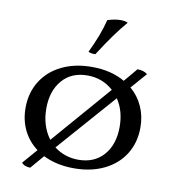

<svg xmlns="http://www.w3.org/2000/svg" viewBox="-88 -840 870 962"><g transform="rotate(10 347.0 -359.5)"><path d="M639 -250Q639 -173 602.5 -114.5Q566 -56 499.5 -23.5Q433 9 346 9Q257 9 189 -25L130 44Q116 44 103.5 39Q91 34 86 26L151 -49Q105 -83 80 -134Q55 -185 55 -248Q55 -324 91.5 -383Q128 -442 194.5 -474.5Q261 -507 348 -507Q446 -507 516 -466L574 -535Q606 -535 625 -519L555 -439Q595 -405 617 -356.5Q639 -308 639 -250ZM158 -263Q158 -174 205 -111L465 -411Q410 -461 333 -461Q252 -461 205 -406.5Q158 -352 158 -263ZM536 -235Q536 -316 497 -374L237 -78Q291 -37 360 -37Q441 -37 488.5 -91Q536 -145 536 -235ZM317 -579Q362 -671 382 -751Q417 -763 449 -763Q471 -763 485 -756Q427 -689 353 -573Q332 -571 317 -579Z"/></g></svg>

Font: Vollkorn SC
Style: Regular
Weight: 400
Designer: Friedrich Althausen
Foundry: Friedrich Althausen
Version: Version 4.015